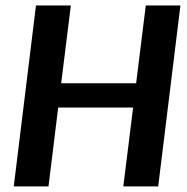

<svg xmlns="http://www.w3.org/2000/svg" viewBox="-20 -668 671 688"><path d="M546.9 0H421.9L457 -282.7H188.5L153.8 0H29.3L108.9 -648.4H233.9L199.2 -369.6H467.8L502.4 -648.4H626.5Z"/></svg>

Font: Carlito
Style: Bold Italic
Weight: 700
Italic angle: -7°
Designer: Lukasz Dziedzic
Foundry: tyPoland Lukasz Dziedzic
Version: Version 1.104